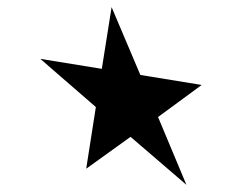

<svg xmlns="http://www.w3.org/2000/svg" viewBox="-20 -663 698 535"><path d="M263.7 -471.2 291 -643.1 371.1 -454.1 542 -426.3 420.4 -336.9 499.5 -147.9 343.8 -281.7 220.2 -192.9 247.1 -364.7 92.3 -499Z"/></svg>

Font: Vazirmatn RD UI ExtraBold
Style: Regular
Weight: 800
Designer: Saber Rastikerdar
Foundry: Saber Rastikerdar
Version: Version 33.003